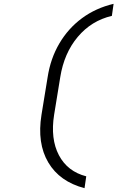

<svg xmlns="http://www.w3.org/2000/svg" viewBox="-20 -862 640 1004"><path d="M422 122Q292 88 232.5 -12.5Q173 -113 197 -262L229 -458Q244 -556 290.5 -635Q337 -714 409 -767Q481 -820 574 -842L565 -779Q458 -754 386.5 -669Q315 -584 295 -458L263 -262Q243 -136 288 -50.5Q333 35 431 60Z"/></svg>

Font: JetBrains Mono NL ExtraLight
Style: Italic
Weight: 200
Italic angle: -9°
Monospace: yes
Designer: Philipp Nurullin, Konstantin Bulenkov
Foundry: JetBrains
Version: Version 2.305; ttfautohint (v1.8.4.7-5d5b)